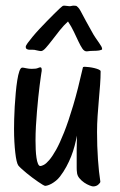

<svg xmlns="http://www.w3.org/2000/svg" viewBox="-20 -647 427 681"><path d="M335.9 -2.9Q335.9 1.5 328.6 7.8Q321.3 14.2 310.1 14.2Q306.6 14.2 297.6 10.7Q288.6 7.3 278.8 0.7Q269 -5.9 261.2 -15.4Q253.4 -24.9 252.9 -37.1Q252 -42.5 252 -52Q252 -61.5 252 -74.2Q252 -93.8 252 -117.7Q252 -141.6 252.9 -166Q249.5 -148.4 244.6 -129.6Q239.7 -110.8 232.4 -92.3Q225.1 -73.7 215.3 -55.7Q205.6 -37.6 192.9 -21Q186 -12.2 178.5 -6.1Q170.9 0 163.6 4.2Q156.2 8.3 149.9 10.3Q143.6 12.2 140.1 12.2Q138.2 12.2 131.1 8.1Q124 3.9 114.5 -2.7Q105 -9.3 94.2 -17.3Q83.5 -25.4 73.7 -33.4Q64 -41.5 56.2 -48.6Q48.3 -55.7 44.9 -60.1Q41.5 -64.9 38.8 -76.7Q36.1 -88.4 34.2 -105.5Q32.2 -122.6 31 -144Q29.8 -165.5 29.8 -189.9Q29.8 -203.1 30.3 -224.1Q30.8 -245.1 32.2 -269.3Q33.7 -293.5 35.9 -318.1Q38.1 -342.8 41.3 -362.5Q44.4 -382.3 48.8 -394.8Q53.2 -407.2 59.1 -407.2Q63 -407.2 72.8 -405Q82.5 -402.8 92.8 -402.8Q107.9 -402.8 114 -405.5Q120.1 -408.2 123 -408.2Q127.9 -408.2 127.9 -399.9Q127.9 -397.5 127.9 -395.3Q127.9 -393.1 127 -390.1Q126.5 -387.2 124.8 -375Q123 -362.8 120.6 -343.8Q118.2 -324.7 115.7 -301Q113.3 -277.3 111.1 -251.5Q108.9 -225.6 107.4 -199.2Q106 -172.9 106 -148.9Q106 -132.8 106.7 -116.7Q107.4 -100.6 109.4 -87.4Q111.3 -74.2 114.7 -66.2Q118.2 -58.1 123 -58.1Q127.4 -58.1 135.5 -62.3Q143.6 -66.4 154.5 -79.1Q165.5 -91.8 178.7 -115.2Q191.9 -138.7 207.3 -177.5Q222.7 -216.3 239.5 -272.7Q256.3 -329.1 273.9 -407.2Q273.9 -408.7 275.6 -409.4Q277.3 -410.2 279.8 -410.2Q286.1 -410.2 295.9 -408.9Q305.7 -407.7 314.7 -405.5Q323.7 -403.3 330.3 -400.4Q336.9 -397.5 336.9 -394Q336.9 -372.1 335 -346.2Q333 -320.3 330.6 -292.7Q328.1 -265.1 326.2 -236.3Q324.2 -207.5 324.2 -179.2Q324.2 -128.4 327.4 -82.3Q330.6 -36.1 335.9 -2.9ZM190.4 -615.7Q194.3 -618.7 198.5 -622.8Q202.6 -627 206.5 -627Q207.5 -627 210.7 -626.7Q213.9 -626.5 217.5 -626Q221.2 -625.5 224.4 -625.2Q227.5 -625 228.5 -625Q230 -625 233.9 -626Q237.8 -627 239.3 -627Q240.2 -627 245.6 -626.7Q251 -626.5 252.4 -625Q255.4 -622.1 257.3 -620.4Q259.3 -618.7 261.2 -615.7Q263.2 -612.8 265.9 -607.9Q268.6 -603 273.2 -594.2Q277.8 -585.4 285.2 -571.8Q292.5 -558.1 304.2 -537.6Q312 -522.9 319.1 -512.7Q326.2 -502.4 331.3 -495.1Q336.4 -487.8 339.4 -482.4Q342.3 -477.1 342.3 -472.7Q342.3 -471.2 339.1 -470Q335.9 -468.8 331.5 -468Q327.1 -467.3 322.5 -467Q317.9 -466.8 315.4 -466.8Q307.1 -466.8 300.8 -466.3Q294.4 -465.8 287.6 -464.8Q278.8 -464.8 272.2 -474.6Q265.6 -484.4 258.3 -499.8Q251 -515.1 242.2 -533.9Q233.4 -552.7 221.2 -570.8Q206.5 -557.6 192.1 -539.6Q177.7 -521.5 165.3 -505.1Q152.8 -488.8 142.6 -477.3Q132.3 -465.8 125.5 -465.8Q124 -465.8 120.8 -466.3Q117.7 -466.8 114.5 -467.5Q111.3 -468.3 108.4 -468.8Q105.5 -469.2 104.5 -469.7Q101.6 -470.7 95.9 -470.5Q90.3 -470.2 84.7 -470.5Q79.1 -470.7 75.2 -472.9Q71.3 -475.1 71.3 -481Q71.3 -484.9 78.1 -494.4Q85 -503.9 95.7 -516.8Q106.4 -529.8 119.9 -544.2Q133.3 -558.6 146.7 -572.3Q160.2 -585.9 171.6 -597.4Q183.1 -608.9 190.4 -615.7Z"/></svg>

Font: Oregano
Style: Regular
Weight: 400
Version: Version 1.000